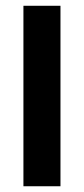

<svg xmlns="http://www.w3.org/2000/svg" viewBox="-20 -648 292 668"><path d="M61.5 0V-627.9H190.4V0Z"/></svg>

Font: Padauk Book
Style: Bold
Weight: 700
Designer: Debbi Hosken, Becca Hirsbrunner Spalinger
Foundry: SIL International
Version: Version 5.000